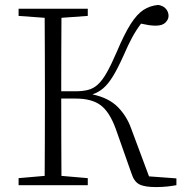

<svg xmlns="http://www.w3.org/2000/svg" viewBox="-20 -759 753 787"><path d="M519 -47.9 454.1 -231.9Q428.7 -300.8 392.3 -327.9Q356 -355 290 -355H231Q231 -264.2 231.2 -187.5Q231.4 -110.8 231.9 -38.1L339.8 -28.8V0H56.2V-28.8L163.1 -38.1Q163.6 -110.8 163.8 -184.8Q164.1 -258.8 164.1 -333V-390.1Q164.1 -464.4 163.8 -538.3Q163.6 -612.3 163.1 -686L56.2 -693.8V-723.1H339.8V-693.8L231.9 -686Q231.4 -613.8 231.2 -539.6Q231 -465.3 231 -384.8H288.1Q318.4 -384.8 340.6 -390.4Q362.8 -396 380.9 -412.4Q398.9 -428.7 417.2 -460.7Q435.5 -492.7 458 -544.9Q489.3 -619.1 515.4 -660.2Q541.5 -701.2 568.4 -718.5Q595.2 -735.8 628.9 -738.8Q649.4 -735.4 660.2 -722.7Q670.9 -710 670.9 -693.8Q670.9 -679.2 658.2 -666.5Q645.5 -653.8 618.2 -653.8Q604.5 -653.8 589.8 -656Q575.2 -658.2 558.1 -662.1Q537.6 -634.8 521.7 -605.5Q505.9 -576.2 486.8 -532.2Q462.9 -479 443.4 -447Q423.8 -415 403.8 -397.7Q383.8 -380.4 358.9 -372.1Q425.8 -357.9 462.9 -320.3Q500 -282.7 518.1 -231L590.8 -36.1L703.1 -27.8V0Q688 2.9 666.3 5.4Q644.5 7.8 619.1 7.8Q571.8 7.8 550.5 -3.7Q529.3 -15.1 519 -47.9Z"/></svg>

Font: Source Han Serif TW ExtraLight
Style: Regular
Weight: 250
Designer: Ryoko NISHIZUKA Ë•øÂ°öÊ∂ºÂ≠ê (kana & ideographs); Frank Grie√ühammer (Latin, Greek & Cyrillic); Wenlong ZHANG Âº†ÊñáÈæô 
Foundry: Adobe
Version: Version 2.003;hotconv 1.1.1;makeotfexe 2.6.0